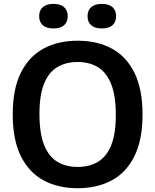

<svg xmlns="http://www.w3.org/2000/svg" viewBox="-20 -959 800 988"><path d="M379.5 9.5Q279 9.5 204 -31Q129 -71.5 87.2 -155.5Q45.5 -239.5 45.5 -370Q45.5 -500.5 87.2 -584.5Q129 -668.5 204 -709Q279 -749.5 379.5 -749.5Q480.5 -749.5 555.5 -709Q630.5 -668.5 672 -584.2Q713.5 -500 713.5 -370Q713.5 -240 672 -155.8Q630.5 -71.5 555.2 -31Q480 9.5 379.5 9.5ZM379.5 -100Q440.5 -100 484.5 -126.5Q528.5 -153 552.2 -211.8Q576 -270.5 576 -367Q576 -466.5 552 -526.5Q528 -586.5 484 -613.2Q440 -640 379.5 -640Q319.5 -640 275.2 -613.8Q231 -587.5 207 -528.8Q183 -470 183 -373Q183 -273 207 -213Q231 -153 275 -126.5Q319 -100 379.5 -100ZM504 -812.5Q468 -812.5 449.2 -829.2Q430.5 -846 430.5 -875.5Q430.5 -905.5 449.2 -922.2Q468 -939 504 -939Q540 -939 558.8 -922.2Q577.5 -905.5 577.5 -875.5Q577.5 -846 558.8 -829.2Q540 -812.5 504 -812.5ZM255 -812.5Q219 -812.5 200.2 -829.2Q181.5 -846 181.5 -875.5Q181.5 -905.5 200.2 -922.2Q219 -939 255 -939Q291 -939 309.8 -922.2Q328.5 -905.5 328.5 -875.5Q328.5 -846 309.8 -829.2Q291 -812.5 255 -812.5Z"/></svg>

Font: Encode Sans SC Condensed Thin SemiBold
Style: Regular
Weight: 600
Version: Version 3.002